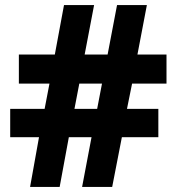

<svg xmlns="http://www.w3.org/2000/svg" viewBox="-20 -733 693 753"><path d="M498 -405H633V-519H519L556 -713H439L402 -519H312L349 -713H231L195 -519H54V-405H174L155 -306H20V-195H133L98 0H214L250 -195H339L302 0H420L458 -195H601V-306H478ZM272 -306 291 -405H380L361 -306Z"/></svg>

Font: Noto Sans Arabic UI XBd
Style: Regular
Weight: 800
Designer: Monotype Design Team, Nadine Chahine and Nizar Qandah
Foundry: Monotype Imaging Inc.
Version: Version 2.010